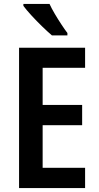

<svg xmlns="http://www.w3.org/2000/svg" viewBox="-20 -957 503 977"><path d="M413 0H77V-714H413V-612H197V-423H398V-320H197V-103H413ZM232 -937Q242 -915 258.5 -887Q275 -859 292.5 -832.5Q310 -806 323 -789V-777H244Q224 -794 195 -822Q166 -850 139.5 -879Q113 -908 99 -927V-937Z"/></svg>

Font: Noto Sans Malayalam Condensed SemiBold
Style: Regular
Weight: 600
Width: 3
Designer: Jelle Bosma - Monotype Design Team
Foundry: Monotype Imaging Inc.
Version: Version 2.104; ttfautohint (v1.8.4.7-5d5b)